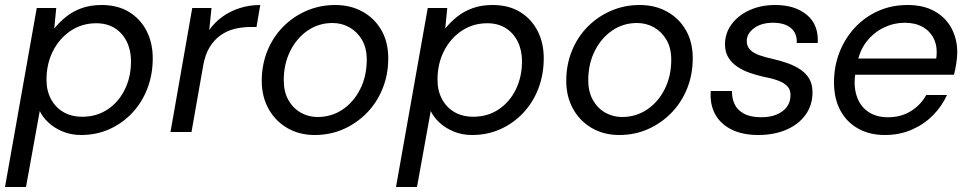

<svg xmlns="http://www.w3.org/2000/svg" viewBox="-34 -528 3882 768"><path d="M-14 220 113 -496H191L183 -414Q204 -440 231 -461.5Q258 -483 293 -495.5Q328 -508 372 -508Q437 -508 482.5 -480Q528 -452 552.5 -404Q577 -356 577 -295Q577 -230 555.5 -174Q534 -118 495 -76.5Q456 -35 404 -11.5Q352 12 290 12Q250 12 216.5 -2Q183 -16 159.5 -38Q136 -60 125 -84L70 220ZM295 -61Q352 -61 396 -90Q440 -119 465 -169.5Q490 -220 490 -283Q490 -327 473 -361.5Q456 -396 425 -415.5Q394 -435 351 -435Q294 -435 249 -405Q204 -375 178 -324Q152 -273 152 -209Q152 -165 170 -131.5Q188 -98 220 -79.5Q252 -61 295 -61Z M648 0 735 -496H812L803 -408Q825 -439 855.5 -461Q886 -483 924.5 -495.5Q963 -508 1007 -508L992 -420H969Q935 -420 904.5 -412.5Q874 -405 848.5 -387Q823 -369 805 -340Q787 -311 779 -267L732 0Z M1225 12Q1163 12 1115 -16Q1067 -44 1040 -93Q1013 -142 1013 -204Q1013 -269 1035.5 -324.5Q1058 -380 1098.5 -421Q1139 -462 1192.5 -485Q1246 -508 1307 -508Q1369 -508 1417 -481Q1465 -454 1492 -406.5Q1519 -359 1519 -295Q1519 -230 1496.5 -174Q1474 -118 1433.5 -76.5Q1393 -35 1340 -11.5Q1287 12 1225 12ZM1236 -60Q1292 -60 1336.5 -90Q1381 -120 1407 -172Q1433 -224 1433 -289Q1433 -336 1414 -368.5Q1395 -401 1364 -418.5Q1333 -436 1296 -436Q1241 -436 1197 -406Q1153 -376 1127 -324Q1101 -272 1101 -207Q1101 -161 1119.5 -128Q1138 -95 1169 -77.5Q1200 -60 1236 -60Z M1550 220 1677 -496H1755L1747 -414Q1768 -440 1795 -461.5Q1822 -483 1857 -495.5Q1892 -508 1936 -508Q2001 -508 2046.5 -480Q2092 -452 2116.5 -404Q2141 -356 2141 -295Q2141 -230 2119.5 -174Q2098 -118 2059 -76.5Q2020 -35 1968 -11.5Q1916 12 1854 12Q1814 12 1780.5 -2Q1747 -16 1723.5 -38Q1700 -60 1689 -84L1634 220ZM1859 -61Q1916 -61 1960 -90Q2004 -119 2029 -169.5Q2054 -220 2054 -283Q2054 -327 2037 -361.5Q2020 -396 1989 -415.5Q1958 -435 1915 -435Q1858 -435 1813 -405Q1768 -375 1742 -324Q1716 -273 1716 -209Q1716 -165 1734 -131.5Q1752 -98 1784 -79.5Q1816 -61 1859 -61Z M2443 12Q2381 12 2333 -16Q2285 -44 2258 -93Q2231 -142 2231 -204Q2231 -269 2253.5 -324.5Q2276 -380 2316.5 -421Q2357 -462 2410.5 -485Q2464 -508 2525 -508Q2587 -508 2635 -481Q2683 -454 2710 -406.5Q2737 -359 2737 -295Q2737 -230 2714.5 -174Q2692 -118 2651.5 -76.5Q2611 -35 2558 -11.5Q2505 12 2443 12ZM2454 -60Q2510 -60 2554.5 -90Q2599 -120 2625 -172Q2651 -224 2651 -289Q2651 -336 2632 -368.5Q2613 -401 2582 -418.5Q2551 -436 2514 -436Q2459 -436 2415 -406Q2371 -376 2345 -324Q2319 -272 2319 -207Q2319 -161 2337.5 -128Q2356 -95 2387 -77.5Q2418 -60 2454 -60Z M2999 12Q2937 12 2893 -9.5Q2849 -31 2827 -70.5Q2805 -110 2809 -164H2894Q2893 -136 2904 -112Q2915 -88 2941.5 -73.5Q2968 -59 3011 -59Q3047 -59 3073 -70Q3099 -81 3113.5 -100.5Q3128 -120 3128 -148Q3128 -170 3115 -183.5Q3102 -197 3077.5 -206Q3053 -215 3020 -221Q2993 -227 2965.5 -236.5Q2938 -246 2915.5 -261Q2893 -276 2879.5 -298Q2866 -320 2866 -350Q2866 -395 2892 -430.5Q2918 -466 2963.5 -487Q3009 -508 3067 -508Q3146 -508 3193.5 -468.5Q3241 -429 3237 -356H3153Q3155 -394 3130 -415.5Q3105 -437 3058 -437Q3012 -437 2982.5 -415.5Q2953 -394 2953 -363Q2953 -343 2966 -329.5Q2979 -316 3002.5 -307.5Q3026 -299 3058 -292Q3089 -285 3117 -275Q3145 -265 3167.5 -250Q3190 -235 3203 -213Q3216 -191 3216 -159Q3216 -107 3188 -68.5Q3160 -30 3111 -9Q3062 12 2999 12Z M3505 12Q3444 12 3398 -14Q3352 -40 3327 -87Q3302 -134 3302 -198Q3302 -263 3324 -319Q3346 -375 3385.5 -417.5Q3425 -460 3478.5 -484Q3532 -508 3596 -508Q3661 -508 3705.5 -482.5Q3750 -457 3772.5 -414Q3795 -371 3795 -319Q3795 -299 3791 -273.5Q3787 -248 3782 -229H3368L3379 -294H3711Q3717 -340 3702 -371.5Q3687 -403 3657 -420Q3627 -437 3585 -437Q3542 -437 3502 -418Q3462 -399 3433 -362.5Q3404 -326 3394 -271L3389 -243Q3379 -190 3391.5 -148Q3404 -106 3436.5 -82.5Q3469 -59 3518 -59Q3570 -59 3609.5 -83.5Q3649 -108 3671 -148H3754Q3733 -102 3697 -66Q3661 -30 3612.5 -9Q3564 12 3505 12Z"/></svg>

Font: DM Sans 24pt
Style: Italic
Weight: 400
Italic angle: -10°
Designer: Colophon Foundry, Jonny Pinhorn
Foundry: Colophon Foundry
Version: Version 4.004;gftools[0.9.30]